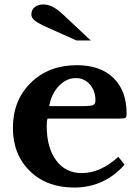

<svg xmlns="http://www.w3.org/2000/svg" viewBox="-20 -833 625 863"><path d="M512 -128 540 -93Q449 10 313 10Q190 10 114 -64.5Q38 -139 38 -258Q38 -382 118.5 -461Q199 -540 325 -540Q431 -540 490 -482.5Q549 -425 549 -323Q549 -307 544 -303.5Q539 -300 516 -300H194Q190 -291 190 -267Q190 -169 232.5 -112Q275 -55 348 -55Q431 -55 512 -128ZM201 -356H346Q387 -356 398 -360.5Q409 -365 409 -382Q409 -425 384 -453.5Q359 -482 321 -482Q278 -482 244.5 -446.5Q211 -411 201 -356ZM388 -651H324L190 -711Q154 -727 137.5 -739.5Q121 -752 121 -768Q121 -789 136 -801Q151 -813 176 -813Q215 -813 261 -770Z"/></svg>

Font: Libre Baskerville
Style: Bold
Weight: 700
Designer: Pablo Impallari, Rodrigo Fuenzalida
Foundry: Pablo Impallari, Rodrigo Fuenzalida
Version: Version 1.000